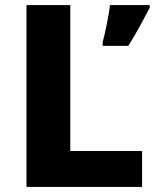

<svg xmlns="http://www.w3.org/2000/svg" viewBox="-20 -734 614 754"><path d="M84 0V-714H256V-141H538V0ZM568 -704Q550 -669 530 -632.5Q510 -596 484 -554H383V-568Q391 -597 399.5 -639.5Q408 -682 412 -714H568Z"/></svg>

Font: Noto Sans Thaana ExtraBold
Style: Regular
Weight: 800
Designer: David Williams
Foundry: Google Inc.
Version: Version 3.001; ttfautohint (v1.8.4.7-5d5b)